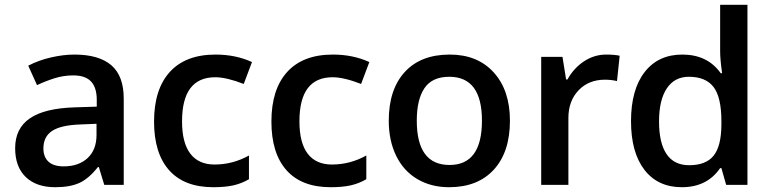

<svg xmlns="http://www.w3.org/2000/svg" viewBox="-20 -780 3255 810"><path d="M419.9 0 397 -75.2H393.1Q354 -25.9 314.5 -8.1Q274.9 9.8 212.9 9.8Q133.3 9.8 88.6 -33.2Q43.9 -76.2 43.9 -154.8Q43.9 -238.3 106 -280.8Q168 -323.2 294.9 -327.1L388.2 -330.1V-358.9Q388.2 -410.6 364 -436.3Q339.8 -461.9 289.1 -461.9Q247.6 -461.9 209.5 -449.7Q171.4 -437.5 136.2 -420.9L99.1 -502.9Q143.1 -525.9 195.3 -537.8Q247.6 -549.8 293.9 -549.8Q397 -549.8 449.5 -504.9Q502 -460 502 -363.8V0ZM249 -78.1Q311.5 -78.1 349.4 -113Q387.2 -147.9 387.2 -210.9V-257.8L317.9 -254.9Q236.8 -252 200 -227.8Q163.1 -203.6 163.1 -153.8Q163.1 -117.7 184.6 -97.9Q206.1 -78.1 249 -78.1Z M879.9 9.8Q757.3 9.8 693.6 -61.8Q629.9 -133.3 629.9 -267.1Q629.9 -403.3 696.5 -476.6Q763.2 -549.8 889.2 -549.8Q974.6 -549.8 1043 -518.1L1008.3 -425.8Q935.5 -454.1 888.2 -454.1Q748 -454.1 748 -268.1Q748 -177.2 783 -131.6Q817.9 -85.9 885.3 -85.9Q961.9 -85.9 1030.3 -124V-23.9Q999.5 -5.9 964.6 2Q929.7 9.8 879.9 9.8Z M1375 9.8Q1252.4 9.8 1188.7 -61.8Q1125 -133.3 1125 -267.1Q1125 -403.3 1191.7 -476.6Q1258.3 -549.8 1384.3 -549.8Q1469.7 -549.8 1538.1 -518.1L1503.4 -425.8Q1430.7 -454.1 1383.3 -454.1Q1243.2 -454.1 1243.2 -268.1Q1243.2 -177.2 1278.1 -131.6Q1313 -85.9 1380.4 -85.9Q1457 -85.9 1525.4 -124V-23.9Q1494.6 -5.9 1459.7 2Q1424.8 9.8 1375 9.8Z M2131.3 -271Q2131.3 -138.7 2063.5 -64.5Q1995.6 9.8 1874.5 9.8Q1798.8 9.8 1740.7 -24.4Q1682.6 -58.6 1651.4 -122.6Q1620.1 -186.5 1620.1 -271Q1620.1 -402.3 1687.5 -476.1Q1754.9 -549.8 1877.4 -549.8Q1994.6 -549.8 2063 -474.4Q2131.3 -398.9 2131.3 -271ZM1738.3 -271Q1738.3 -84 1876.5 -84Q2013.2 -84 2013.2 -271Q2013.2 -456.1 1875.5 -456.1Q1803.2 -456.1 1770.8 -408.2Q1738.3 -360.4 1738.3 -271Z M2537.1 -549.8Q2571.8 -549.8 2594.2 -544.9L2583 -438Q2558.6 -443.8 2532.2 -443.8Q2463.4 -443.8 2420.7 -398.9Q2377.9 -354 2377.9 -282.2V0H2263.2V-540H2353L2368.2 -444.8H2374Q2400.9 -493.2 2444.1 -521.5Q2487.3 -549.8 2537.1 -549.8Z M2856.4 9.8Q2755.4 9.8 2698.7 -63.5Q2642.1 -136.7 2642.1 -269Q2642.1 -401.9 2699.5 -475.8Q2756.8 -549.8 2858.4 -549.8Q2964.8 -549.8 3020.5 -471.2H3026.4Q3018.1 -529.3 3018.1 -563V-759.8H3133.3V0H3043.5L3023.4 -70.8H3018.1Q2962.9 9.8 2856.4 9.8ZM2887.2 -83Q2958 -83 2990.2 -122.8Q3022.5 -162.6 3023.4 -252V-268.1Q3023.4 -370.1 2990.2 -413.1Q2957 -456.1 2886.2 -456.1Q2825.7 -456.1 2793 -407Q2760.3 -357.9 2760.3 -267.1Q2760.3 -177.2 2792 -130.1Q2823.7 -83 2887.2 -83Z"/></svg>

Font: f0_41667          
Style: Regular
Weight: 600
Foundry: Ascender Corporation
Version: Version 1.10